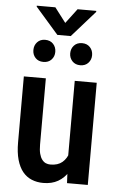

<svg xmlns="http://www.w3.org/2000/svg" viewBox="-60 -938 609 989"><g transform="rotate(5 244.0 -443.5)"><path d="M317.9 -124.5V-528.3H431.6V0H324.2ZM334 -234.9 370.1 -235.8Q370.1 -182.6 360.4 -137.7Q350.6 -92.8 330.3 -59.8Q310.1 -26.9 278.1 -8.5Q246.1 9.8 201.7 9.8Q168.9 9.8 141.8 -1.5Q114.7 -12.7 95.5 -36.1Q76.2 -59.6 65.4 -97.2Q54.7 -134.8 54.7 -187V-528.3H168.5V-186Q168.5 -157.7 173.3 -138.9Q178.2 -120.1 187 -108.6Q195.8 -97.2 206.8 -92.5Q217.8 -87.9 230.5 -87.9Q269 -87.9 291.7 -107.2Q314.5 -126.5 324.2 -159.7Q334 -192.9 334 -234.9ZM91.8 -668Q91.8 -692.4 107.2 -709Q122.6 -725.6 147.9 -725.6Q174.3 -725.6 189.7 -709Q205.1 -692.4 205.1 -668Q205.1 -644 189.7 -627.7Q174.3 -611.3 148.4 -611.3Q122.1 -611.3 106.9 -627.7Q91.8 -644 91.8 -668ZM282.2 -667.5Q282.2 -691.9 297.6 -708.5Q313 -725.1 338.9 -725.1Q364.7 -725.1 380.1 -708.5Q395.5 -691.9 395.5 -667.5Q395.5 -644 380.1 -627.4Q364.7 -610.8 338.9 -610.8Q313 -610.8 297.6 -627.4Q282.2 -644 282.2 -667.5ZM185.5 -897 243.2 -821.3 300.3 -897H397V-891.6L277.3 -756.3H208L89.4 -892.1V-897Z"/></g></svg>

Font: Roboto Condensed Medium
Style: Regular
Weight: 500
Designer: Christian Robertson
Foundry: Google
Version: Version 3.0